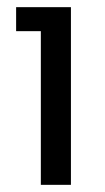

<svg xmlns="http://www.w3.org/2000/svg" viewBox="-20 -516 292 536"><path d="M94 0V-429H25V-496H178V0Z"/></svg>

Font: Atkinson Hyperlegible Next
Style: Regular
Weight: 400
Designer: Elliott Scott, Megan Eiswerth, Linus Boman, Theodore Petrosky, Letters from Sweden
Foundry: Applied Design Works, Letters from Sweden
Version: Version 2.001